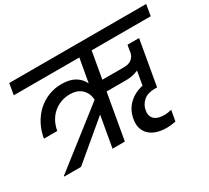

<svg xmlns="http://www.w3.org/2000/svg" viewBox="-153 -993 1425 1309"><g transform="rotate(-30 559.5 -339.0)"><path d="M470 -244 179 0H47L48 -6L488 -350Q486 -401 452.5 -434Q419 -467 359 -467Q321 -467 288 -454.5Q255 -442 229 -419.5Q203 -397 185.5 -365Q168 -333 161 -293H56Q66 -352 92 -400.5Q118 -449 156 -483.5Q194 -518 242 -537Q290 -556 345 -556Q408 -556 448.5 -532.5Q489 -509 509 -467L542 -652H26L41 -740H1119L1104 -652H639L602 -442H771Q810 -442 831.5 -458.5Q853 -475 860 -504L866 -543L867 -546L870 -563H961L899 -210H878Q824 -210 792.5 -182.5Q761 -155 754 -115Q749 -89 755 -71.5Q761 -54 774 -43Q787 -32 806 -27Q825 -22 848 -22Q863 -22 878.5 -24.5Q894 -27 906 -30L891 54Q877 57 857 59.5Q837 62 820 62Q778 62 744 51.5Q710 41 687 20Q664 -1 654 -32.5Q644 -64 652 -106Q664 -171 708.5 -213.5Q753 -256 819 -270L838 -378Q793 -358 741 -358H587L524 0H427Z"/></g></svg>

Font: SVN-Poppins Medium
Style: Italic
Weight: 500
Italic angle: -10°
Designer: Ninad Kale (Devanagari), Jonny Pinhorn (Latin)
Foundry: Indian Type Foundry
Version: Version 3.002 2017; ttfautohint (v1.8.3)